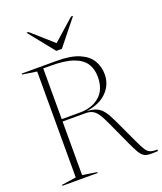

<svg xmlns="http://www.w3.org/2000/svg" viewBox="-167 -1042 972 1150"><g transform="rotate(-20 319.5 -466.5)"><path d="M30.5 -709V-715H255.5Q343.5 -715 396.5 -692Q449.5 -669 473 -629.8Q496.5 -590.5 496.5 -542Q496.5 -476 450.5 -429.2Q404.5 -382.5 319 -370.5Q357 -369 381.8 -357.8Q406.5 -346.5 424.8 -321.5Q443 -296.5 462.5 -254.5L537 -94.5Q554.5 -57.5 566.5 -39Q578.5 -20.5 594.5 -14.8Q610.5 -9 639 -9V0Q603.5 2.5 582 1Q560.5 -0.5 546.8 -10.5Q533 -20.5 520.5 -42.2Q508 -64 490.5 -102L420 -256Q400 -300.5 383.8 -323Q367.5 -345.5 350 -353.5Q332.5 -361.5 307.5 -361.5H162.5V-20L254 -6V0H30V-6L122 -20V-695ZM279 -376.5Q355 -376.5 403.8 -418Q452.5 -459.5 452.5 -541Q452.5 -590.5 429.8 -626Q407 -661.5 354 -680.8Q301 -700 210 -700H162.5V-376.5ZM438 -935 307.5 -772H272L141 -935H154L289.5 -815L425 -935Z"/></g></svg>

Font: Newsreader Display ExtraLight
Style: Regular
Weight: 275
Designer: Hugues Gentile
Foundry: Production Type
Version: Version 1.002